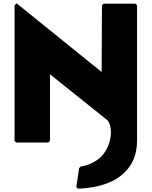

<svg xmlns="http://www.w3.org/2000/svg" viewBox="-20 -854 916 1160"><path d="M469 152H467L458 162L441 276L451 286H454C516 283 648 271 730 190L738 182C780 140 808 80 808 -5V-822L798 -832H606L596 -822L594 -419L80 -834L68 -822V-3L78 7H272L282 -3V-405L631 -126C662 -85 660 21 590 94C562 120 522 143 469 152Z"/></svg>

Font: Hussar Woodtype
Style: Ultra
Weight: 900
Foundry: Cannot Into Space Fonts
Version: Version 1.07